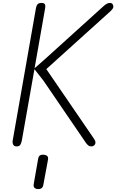

<svg xmlns="http://www.w3.org/2000/svg" viewBox="-20 -999 794 1310"><path d="M753.5 -953Q753.5 -945 746 -935.8Q738.5 -926.5 726 -915.5L296 -527.5L621.5 -52Q628.5 -42 630.2 -34.5Q632 -27 630.5 -20Q627.5 -10 619.8 -5Q612 0 603.5 0Q590.5 0 581.5 -7.5Q572.5 -15 565 -26L277 -448L215 -527L129 -40.5Q126.5 -26 119.8 -13Q113 0 93 0Q76.5 0 70.2 -12Q64 -24 66.5 -39.5L225.5 -944.5Q228.5 -961 236.5 -970Q244.5 -979 264 -979Q276 -979 281.8 -974.8Q287.5 -970.5 288.8 -962Q290 -953.5 287.5 -940.5L216 -533.5L285 -594L687.5 -958Q698 -967.5 708.5 -973.2Q719 -979 729.5 -979Q742.5 -979 748 -971Q753.5 -963 753.5 -953ZM236 291Q221.5 289.5 214.2 281Q207 272.5 210.5 254L240.5 83.5Q243.5 66.5 253.8 60.8Q264 55 279.5 56.5Q294.5 58 302.5 65.8Q310.5 73.5 307.5 90.5L275.5 263Q272.5 280 261.5 286.2Q250.5 292.5 236 291Z"/></svg>

Font: Edu QLD Hand
Style: Regular
Weight: 400
Designer: Tina and Corey Anderson, Eben Sorkin
Foundry: Sorkin Type Co.
Version: Version 2.000